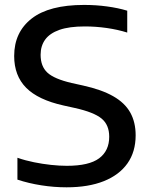

<svg xmlns="http://www.w3.org/2000/svg" viewBox="-20 -770 623 799"><path d="M257 9.5Q204.5 9.5 152 1.2Q99.5 -7 52.5 -22.5V-113.5Q85.5 -102 121.5 -94.8Q157.5 -87.5 192.2 -83.8Q227 -80 258 -80Q350.5 -80 392.5 -111.2Q434.5 -142.5 434.5 -201Q434.5 -250.5 402.5 -276.8Q370.5 -303 292 -320.5L244.5 -331Q138.5 -354.5 88.8 -404.8Q39 -455 39 -537Q39 -636 111.8 -692.8Q184.5 -749.5 330 -749.5Q379.5 -749.5 425.5 -743.2Q471.5 -737 509.5 -725.5V-634.5Q469.5 -647 424 -653.5Q378.5 -660 333 -660Q268 -660 227.5 -645.8Q187 -631.5 168 -605.2Q149 -579 149 -542Q149 -494 177.2 -467.8Q205.5 -441.5 278.5 -424.5L326 -414Q403 -397 451.2 -369.5Q499.5 -342 522 -301.8Q544.5 -261.5 544.5 -207Q544.5 -138.5 510.5 -90.2Q476.5 -42 412.2 -16.2Q348 9.5 257 9.5Z"/></svg>

Font: Encode Sans SemiExpanded Medium
Style: Regular
Weight: 500
Width: 6
Designer: Multiple Designers
Foundry: Impallari Type
Version: Version 3.002